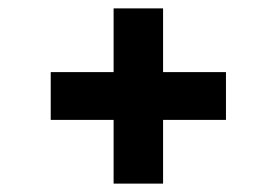

<svg xmlns="http://www.w3.org/2000/svg" viewBox="-20 -579 660 458"><path d="M251 -141V-293H101V-407H251V-559H369V-407H519V-293H369V-141Z"/></svg>

Font: Space Grotesk
Style: Bold
Weight: 700
Designer: Florian Karsten
Foundry: Florian Karsten
Version: Version 2.000